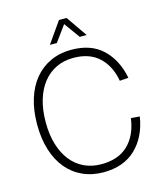

<svg xmlns="http://www.w3.org/2000/svg" viewBox="-133 -1011 954 1124"><g transform="rotate(-15 344.0 -448.5)"><path d="M355 16Q286 16 229.5 -9.5Q173 -35 133 -83Q93 -131 71.5 -199.5Q50 -268 50 -354Q50 -440 71.5 -509Q93 -578 133 -626Q173 -674 229.5 -700Q286 -726 355 -726Q475 -726 545 -659.5Q615 -593 637 -481L584 -477Q568 -569 510.5 -623Q453 -677 355 -677Q297 -677 250.5 -654.5Q204 -632 171 -590.5Q138 -549 120 -489Q102 -429 102 -354Q102 -279 120 -219.5Q138 -160 171 -118.5Q204 -77 250.5 -55Q297 -33 355 -33Q458 -33 517 -90Q576 -147 590 -249L643 -245Q624 -125 550.5 -54.5Q477 16 355 16ZM243 -786 332 -913H378L466 -786H424L355 -882L285 -786Z"/></g></svg>

Font: Geist ExtLt
Style: Regular
Weight: 400
Designer: Basement.studio, Andrés Briganti, Mateo Zaragoza
Foundry: Basement.studio, Vercel, Andrés Briganti, Guido Ferreyra, Mateo Zaragoza
Version: Version 1.401